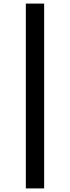

<svg xmlns="http://www.w3.org/2000/svg" viewBox="-20 -857 389 1070"><path d="M124 -837H226V193H124Z"/></svg>

Font: BioRhyme ExtraBold Medium
Style: Regular
Weight: 500
Version: Version 1.600;gftools[0.9.33]